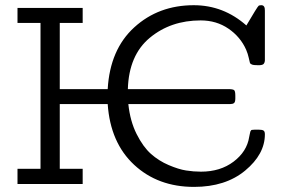

<svg xmlns="http://www.w3.org/2000/svg" viewBox="-20 -714 1104 745"><path d="M47.9 0V-59.1H137.2V-625H47.9V-683.1H300.8V-625H211.9V-368.2H397.9Q406.7 -522 501 -607.9Q595.2 -693.8 731.9 -693.8Q847.2 -693.8 936 -615.2Q979 -688.5 983.9 -691.9Q986.8 -693.8 994.1 -693.8Q1008.3 -693.8 1007.8 -672.9V-479Q1006.8 -469.2 1002 -465.1Q997.1 -460.9 982.9 -460.9Q964.8 -460.9 958 -463.4Q951.2 -465.8 949.7 -470.5Q948.2 -475.1 945.1 -490Q941.9 -504.9 935.1 -521Q913.1 -570.8 866.5 -602.8Q819.8 -634.8 758.8 -634.8Q642.6 -634.8 561.3 -567.4Q480 -500 476.1 -368.2H866.2Q884.3 -368.2 888.7 -364Q893.1 -359.9 893.1 -342.8V-332Q893.1 -317.9 887.9 -314Q882.8 -310.1 872.1 -310.1H478Q484.9 -244.1 510 -194.1Q535.2 -144 565.7 -116.9Q596.2 -89.8 634.5 -73.5Q672.9 -57.1 701.9 -52.5Q731 -47.9 759.8 -47.9Q835 -47.9 886.5 -86.9Q938 -126 946.8 -182.1Q947.8 -189 949 -192.9Q950.2 -196.8 950.7 -200.4Q951.2 -204.1 952.6 -205.6Q954.1 -207 954.6 -208.5Q955.1 -210 958 -210Q960.9 -210 962.4 -210.4Q963.9 -210.9 968.5 -210.9Q973.1 -210.9 976.1 -210.9H982.9Q997.1 -210.9 1002.4 -207.5Q1007.8 -204.1 1007.8 -192.9Q1007.8 -115.7 931.4 -52.2Q855 11.2 732.9 11.2Q592.8 11.2 500.5 -74.5Q408.2 -160.2 397.9 -310.1H211.9V-59.1H300.8V0Z"/></svg>

Font: CMU Concrete
Style: Roman
Weight: 500
Version: Version 0.7.0